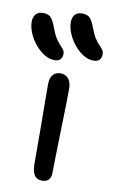

<svg xmlns="http://www.w3.org/2000/svg" viewBox="-126 -843 535 901"><g transform="rotate(10 141.0 -392.5)"><path d="M141.8 10.8Q124.6 10.8 113.7 2.7Q102.8 -5.4 97.6 -22Q92.4 -38.6 92.4 -62Q92.4 -140.4 92.2 -195.1Q92 -249.8 91.5 -290.3Q91 -330.8 90.8 -365.8Q90.6 -400.8 90.6 -440.4Q90.6 -458 95.7 -471.2Q100.8 -484.4 112 -492.3Q123.2 -500.2 140.2 -500.2Q161.8 -500.2 176.2 -484.9Q190.6 -469.6 191.6 -439Q191.6 -416.8 191 -376.5Q190.4 -336.2 188.9 -287Q187.4 -237.8 186.3 -188.5Q185.2 -139.2 184.2 -98Q183.2 -56.8 183.2 -32.6Q183.2 -13.8 173.2 -1.5Q163.2 10.8 141.8 10.8ZM281.2 -585.8Q256.2 -585.8 232.3 -600.5Q208.4 -615.2 188.5 -639.4Q168.6 -663.6 156.9 -691.6Q145.2 -719.6 145.2 -745.2Q145.2 -767.6 156.5 -781.1Q167.8 -794.6 192 -794.6Q213.8 -794.6 226.4 -783.5Q239 -772.4 252.6 -736.2Q263 -707 274.2 -690.1Q285.4 -673.2 295.5 -662.8Q305.6 -652.4 312 -643.8Q318.4 -635.2 318.4 -621.8Q318.4 -605.6 309.2 -595.7Q300 -585.8 281.2 -585.8ZM99.8 -556.2Q75 -556.2 51.2 -571Q27.4 -585.8 7.4 -610Q-12.6 -634.2 -24.3 -662.2Q-36 -690.2 -36 -715.8Q-36 -738 -24.5 -751.5Q-13 -765 11.8 -765Q33.4 -765 45.7 -753.6Q58 -742.2 71.8 -705.4Q82.4 -675.8 93.5 -658.6Q104.6 -641.4 114.6 -631Q124.6 -620.6 130.9 -612.4Q137.2 -604.2 137.2 -591.6Q137.2 -575.6 128 -565.9Q118.8 -556.2 99.8 -556.2Z"/></g></svg>

Font: Shantell Sans Light
Style: Regular
Weight: 300
Designer: Stephen Nixon, Anya Danilova, Shantell Martin
Foundry: Arrow Type
Version: Version 1.011;[c5ecc13dd]